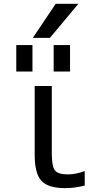

<svg xmlns="http://www.w3.org/2000/svg" viewBox="-20 -976 502 1008"><path d="M242.2 -777.3H152.3L272.5 -956.1H391.6ZM65.4 -600.6V-739.3H150.4V-600.6ZM261.7 -600.6V-739.3H347.7V-600.6ZM252 -169.9Q252 -101.6 268.6 -81.1Q285.2 -60.5 335 -60.5Q379.9 -60.5 424.8 -78.1V-2Q374 11.7 322.3 11.7Q233.4 11.7 197.8 -26.4Q162.1 -64.5 162.1 -163.1V-524.4H252Z"/></svg>

Font: irohakakuC Regular
Style: Regular
Weight: 400
Designer: [Source Han Sans]
Ryoko NISHIZUKA Ë•øÂ°öÊ∂ºÂ≠ê (kana & ideographs); Paul D. Hunt (Latin, Greek & Cyrillic); Wenlong ZHAN
Version: Version 1.001.20160904